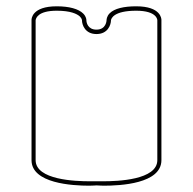

<svg xmlns="http://www.w3.org/2000/svg" viewBox="-20 -552 612 609"><path d="M93 -44V-488C94 -494 100 -518 160 -518C204 -518 224 -508 233 -500C240 -493 240 -488 240 -488C240 -473 250 -444 286 -444C322 -444 332 -473 332 -488C333 -493 340 -518 412 -518C479 -518 479 -488 479 -488V-44C479 19 352 23 307 23H286H265C220 23 93 19 93 -44ZM492 -44V-489C492 -492 491 -532 412 -532C373 -532 343 -525 328 -510C318 -500 318 -489 318 -488C318 -487 317 -458 286 -458C258 -458 254 -481 254 -488C254 -489 254 -499 244 -509C229 -524 199 -532 160 -532C81 -532 80 -492 80 -489V-44C80 30 210 37 263 37C276 37 284 36 286 36C292 36 297 37 309 37C361 37 492 31 492 -44Z"/></svg>

Font: Platiipus Light
Style: Light
Weight: 400
Version: Version 001.000